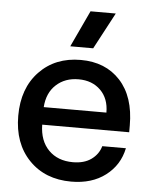

<svg xmlns="http://www.w3.org/2000/svg" viewBox="-52 -764 645 818"><g transform="rotate(5 270.0 -355.0)"><path d="M283 10Q171 10 102.5 -61Q34 -132 34 -250Q34 -368 102 -439Q170 -510 279 -510Q385 -510 448 -441.5Q511 -373 511 -250V-221H139Q140 -152 179 -112.5Q218 -73 283 -73Q331 -73 361.5 -95Q392 -117 402 -152H503Q488 -79 429.5 -34.5Q371 10 283 10ZM139 -296H407Q407 -356 371 -391.5Q335 -427 277 -427Q219 -427 181 -392Q143 -357 139 -296ZM229 -564 302 -720H410L327 -564Z"/></g></svg>

Font: TASA Orbiter Display Medium
Style: Regular
Weight: 500
Designer: Weizhong Zhang
Version: Version 1.000;Glyphs 3.1.2 (3151)